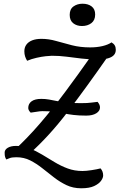

<svg xmlns="http://www.w3.org/2000/svg" viewBox="-20 -905 643 1033"><path d="M139 -78 50 -91Q124 -158 194.5 -240Q265 -322 333 -413.5Q401 -505 467 -599H559Q444 -434 344.5 -303.5Q245 -173 139 -78ZM417 108Q373 108 337.5 91Q302 74 270.5 49.5Q239 25 207.5 0Q176 -25 142.5 -42Q109 -59 68 -59Q43 -59 31.5 -54Q20 -49 14 -47Q10 -53 7.5 -60.5Q5 -68 5 -84Q5 -100 22 -110Q39 -120 67 -120Q105 -120 139.5 -106.5Q174 -93 207 -73Q240 -53 274 -32.5Q308 -12 344.5 1.5Q381 15 424 15Q443 15 472.5 10.5Q502 6 521 1Q535 17 535 39Q535 52 523.5 68Q512 84 486.5 96Q461 108 417 108ZM444 -283Q405 -283 376 -286.5Q347 -290 322 -295Q297 -300 270 -303.5Q243 -307 208 -307Q196 -307 179 -304Q162 -301 145 -299Q132 -312 132 -324Q132 -347 150 -360Q168 -373 202 -373Q224 -373 243.5 -369.5Q263 -366 285.5 -361.5Q308 -357 339 -353.5Q370 -350 415 -350Q452 -350 472 -353Q492 -356 505 -357Q511 -350 514.5 -342.5Q518 -335 518 -327Q518 -308 498 -295.5Q478 -283 444 -283ZM126 -578Q119 -589 115 -601.5Q111 -614 111 -629Q111 -650 122 -665Q133 -680 153.5 -688Q174 -696 203 -696Q242 -696 282 -684.5Q322 -673 367 -661.5Q412 -650 465 -650Q501 -650 531 -657Q561 -664 580 -677Q592 -670 597.5 -660.5Q603 -651 603 -637Q603 -620 592.5 -608.5Q582 -597 560.5 -591Q539 -585 507 -585Q460 -585 418.5 -590Q377 -595 338 -600Q299 -605 259 -605Q249 -605 226 -602.5Q203 -600 176.5 -594Q150 -588 126 -578ZM421 -765Q393 -765 374 -780Q355 -795 355 -825Q355 -856 375.5 -870.5Q396 -885 424 -885Q454 -885 473 -870.5Q492 -856 492 -827Q492 -796 471.5 -780.5Q451 -765 421 -765Z"/></svg>

Font: Sansita Swashed Light Light
Style: Regular
Weight: 300
Version: Version 1.003